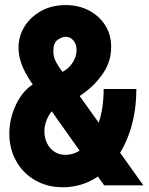

<svg xmlns="http://www.w3.org/2000/svg" viewBox="-20 -748 602 775"><path d="M400.4 0 111.3 -408.2Q93.3 -433.6 80.6 -458.5Q67.9 -483.4 61.3 -507.8Q54.7 -532.2 54.7 -555.7Q54.7 -602.1 79.1 -641.1Q103.5 -680.2 146.5 -703.9Q189.5 -727.5 245.1 -727.5Q296.9 -727.5 338.4 -706.1Q379.9 -684.6 404.3 -646.5Q428.7 -608.4 428.7 -558.6Q428.7 -501 397.2 -453.9Q365.7 -406.7 319.3 -373L291 -352.5L218.8 -450.2L237.3 -460.9Q259.8 -473.6 274.4 -497.1Q289.1 -520.5 289.1 -545.9Q289.1 -569.3 276.4 -584.5Q263.7 -599.6 245.1 -599.6Q230.5 -599.6 212.9 -587.4Q195.3 -575.2 195.3 -542Q195.3 -523.4 201.4 -508.3Q207.5 -493.2 216.3 -480.5Q225.1 -467.8 233.4 -456.1L558.6 0ZM233.4 7.8Q170.9 7.8 122.1 -20.3Q73.2 -48.3 45.4 -97.7Q17.6 -147 17.6 -210Q17.6 -248 29.1 -285.6Q40.5 -323.2 60.3 -354Q80.1 -384.8 105.5 -402.3L127.9 -418L207 -316.4L198.2 -308.6Q181.6 -293.9 170.4 -268.6Q159.2 -243.2 159.2 -218.8Q159.2 -191.4 169.9 -169.7Q180.7 -147.9 199.7 -135.5Q218.8 -123 243.2 -123Q288.1 -123 323.2 -157.5Q358.4 -191.9 378.4 -252Q398.4 -312 398.4 -388.7H530.3Q530.3 -302.7 508.3 -230.2Q486.3 -157.7 446.3 -104.2Q406.2 -50.8 352.1 -21.5Q297.9 7.8 233.4 7.8Z"/></svg>

Font: Reddit Mono Black
Style: Regular
Weight: 900
Monospace: yes
Designer: Stephen Hutchings
Foundry: Reddit
Version: Version 1.014